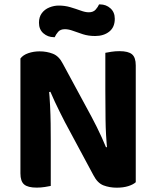

<svg xmlns="http://www.w3.org/2000/svg" viewBox="-20 -849 713 876"><path d="M73.2 -447.3 202.5 -449.3Q206.5 -408.4 208.5 -366.4Q210.6 -324.4 211.1 -284.5Q211.6 -244.6 211.6 -207.3V-0.7Q203.3 1.3 184.9 4.1Q166.4 7 147.5 7Q107 7 90.1 -7.5Q73.2 -21.9 73.2 -58.1ZM599.4 -162.1 469.7 -160Q462.3 -234.8 461.5 -303.5Q460.6 -372.2 460.6 -435V-608Q469.9 -610 487.8 -612.8Q505.8 -615.6 525 -615.6Q565.5 -615.6 582.4 -601.2Q599.4 -586.8 599.4 -550.6ZM599.4 -207.9V-292.4V-17.6Q587.1 -6.6 564.8 0.3Q542.6 7.3 512.4 7.3Q479.8 7.3 452.2 -3.2Q424.7 -13.7 406.1 -49.9L276.1 -292Q264.4 -315 252.7 -338.3Q241 -361.6 230.2 -384.8Q219.5 -408 209.9 -430.3L73.2 -399.4V-582.1Q85.1 -598.1 109.2 -606.4Q133.3 -614.7 160.8 -614.7Q193.4 -614.7 221.3 -603.8Q249.2 -593 267.1 -557.5L398.1 -315.3Q410.1 -293 421.7 -269.4Q433.2 -245.8 444 -222.5Q454.7 -199.3 463.7 -177ZM248 -823.6Q276 -823.6 301.2 -816.1Q326.3 -808.6 347.8 -800.8Q369.3 -792.9 384.9 -792.9Q405.6 -792.9 416.4 -805.2Q427.2 -817.6 431.9 -828.9H436.5Q463.8 -828.9 483.7 -811.2Q503.7 -793.5 503.7 -763.2Q503.7 -724.7 478.4 -704.7Q453.1 -684.7 414.2 -684.7Q383.5 -684.7 358.5 -692.7Q333.5 -700.7 313.2 -708.3Q292.9 -715.8 276.2 -715.8Q255.6 -715.8 245.3 -703.8Q235 -691.8 229.6 -679.4H225.6Q198.4 -679.4 178.1 -697Q157.8 -714.6 157.8 -745.1Q157.8 -771.7 171 -789.2Q184.1 -806.6 205.3 -815.1Q226.4 -823.6 248 -823.6Z"/></svg>

Font: Baloo Tamma 2
Style: Regular
Weight: 400
Designer: Divya Kowshik, Shuchita Grover and Ek Type
Foundry: Ek Type
Version: Version 1.700